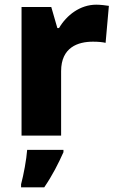

<svg xmlns="http://www.w3.org/2000/svg" viewBox="-20 -645 501 820"><path d="M391 -625C322 -625 264 -580 232 -525H225L199 -615H72V-66H241V-341C241 -443 313 -467 377 -467C400 -467 419 -465 431 -462L445 -620C433 -622 409 -625 391 -625ZM251 5V-5H96C93 36 81 101 70 142V155H169C205 102 229 54 251 5Z"/></svg>

Font: Noto Sans Malayalam UI ExtraBold
Style: Regular
Weight: 800
Designer: Jelle Bosma - Monotype Design Team
Foundry: Monotype Imaging Inc.
Version: Version 2.104